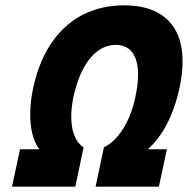

<svg xmlns="http://www.w3.org/2000/svg" viewBox="-20 -699 704 719"><path d="M414 -531C486 -531 514 -460 487 -336C468 -243 423 -174 369 -147L338 0H575L605 -140H533C588 -187 631 -270 652 -369C695 -568 618 -679 445 -679C270 -679 147 -568 104 -369C84 -271 92 -188 127 -140H55L25 0H262L293 -147C251 -174 236 -243 255 -336C282 -460 340 -531 414 -531Z"/></svg>

Font: LT Wave Mono Black
Style: Italic
Weight: 900
Designer: Daniel Lyons
Version: Version 2.5 (Glyphs App)